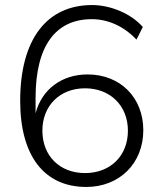

<svg xmlns="http://www.w3.org/2000/svg" viewBox="-20 -733 640 761"><path d="M322 8C454 8 548 -86 548 -217C548 -346 457 -438 327 -438C226 -438 146 -380 121 -284V-345C121 -552 201 -657 344 -657C407 -657 470 -630 521 -576L546 -626C500 -679 418 -713 345 -713C166 -713 60 -578 60 -333C60 -117 154 8 322 8ZM317 -47C217 -47 148 -115 148 -215C148 -314 217 -383 317 -383C417 -383 487 -314 487 -215C487 -115 417 -47 317 -47Z"/></svg>

Font: Poppy and Pepper Light
Style: Regular
Weight: 300
Designer: Thy Ha
Foundry: Thy Ha
Version: Version 0.001;Glyphs 3.2 (3227)